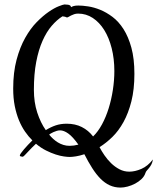

<svg xmlns="http://www.w3.org/2000/svg" viewBox="-20 -703 705 860"><path d="M665 11.2Q662.6 25.4 657.7 34.2Q652.8 43 647.7 49.3Q642.6 55.7 638.2 60.3Q633.8 64.9 631.8 70.8Q627 86.4 614.3 98.6Q601.6 110.8 585.4 119.4Q569.3 127.9 551.8 132.6Q534.2 137.2 520 137.2Q493.7 137.2 471.4 127Q449.2 116.7 429.9 97.2Q410.6 77.6 393.1 50Q375.5 22.5 357.9 -12.2Q337.4 -5.4 320.3 -2.7Q303.2 0 292 0Q282.7 0 266.4 -2.2Q250 -4.4 229.5 -11Q209 -17.6 186 -29.1Q163.1 -40.5 141.1 -59.1Q131.8 -50.8 122.3 -41Q112.8 -31.2 104.7 -22.5Q96.7 -13.7 90.6 -7.6Q84.5 -1.5 82 -1Q84 -1 82.3 -1Q80.6 -1 77.6 -1.5Q74.7 -2 71.8 -2.9Q68.8 -3.9 68.8 -5.9Q68.8 -9.8 74 -17.1Q79.1 -24.4 87.2 -33.9Q95.2 -43.5 105.2 -54Q115.2 -64.5 125 -74.2Q107.9 -90.8 92.3 -113.3Q76.7 -135.7 64.9 -164.3Q53.2 -192.9 46.1 -228Q39.1 -263.2 39.1 -306.2Q39.1 -378.9 54.2 -435.3Q69.3 -491.7 92.8 -533.4Q116.2 -575.2 144.3 -603.8Q172.4 -632.3 198 -649.9Q223.6 -667.5 243.2 -675Q262.7 -682.6 269 -683.1Q270 -682.6 274.7 -682.6Q279.3 -682.6 284.4 -681.9Q289.6 -681.2 293.7 -678.7Q297.9 -676.3 297.9 -670.9Q303.2 -673.8 310.3 -676Q317.4 -678.2 331.1 -678.2Q349.6 -678.2 375.2 -674.3Q400.9 -670.4 428.7 -659.2Q456.5 -647.9 484.1 -627.2Q511.7 -606.4 533.4 -572.3Q555.2 -538.1 568.6 -489Q582 -439.9 582 -372.1Q582 -302.7 568.6 -249.5Q555.2 -196.3 533.2 -156.5Q511.2 -116.7 483.2 -89.4Q455.1 -62 425.8 -43.9Q434.6 -26.9 447.8 -7.6Q460.9 11.7 477.8 28.1Q494.6 44.4 515.1 55.2Q535.6 65.9 559.1 65.9Q584.5 65.9 613.3 53.5Q642.1 41 665 11.2ZM259.8 -629.9Q234.9 -614.3 211.7 -587.4Q188.5 -560.5 170.7 -520.5Q152.8 -480.5 142.3 -426Q131.8 -371.6 131.8 -300.8Q131.8 -245.1 146.7 -199.2Q161.6 -153.3 185.1 -120.1Q207 -133.8 229.5 -141.4Q252 -148.9 278.8 -148.9Q316.9 -148.9 346.4 -134Q376 -119.1 397 -91.8Q418.9 -112.8 436.8 -145.8Q454.6 -178.7 466.8 -218Q479 -257.3 485.6 -300.5Q492.2 -343.8 492.2 -384.8Q492.2 -439.9 480.2 -487.1Q468.3 -534.2 446.8 -568.6Q425.3 -603 395.5 -622.6Q365.7 -642.1 330.1 -642.1Q320.3 -642.1 312.3 -639.4Q304.2 -636.7 298.1 -633.5Q292 -630.4 287.6 -627.7Q283.2 -625 280.8 -625Q276.4 -625 272 -627.9ZM200.2 -100.1Q208 -90.3 217.8 -81.3Q227.5 -72.3 239 -65.2Q250.5 -58.1 263.7 -54Q276.9 -49.8 292 -49.8Q310.5 -49.8 331.1 -55.2Q306.2 -90.3 286.1 -104.7Q266.1 -119.1 249 -119.1Q241.7 -119.1 233.9 -116.7Q226.1 -114.3 219 -111.1Q211.9 -107.9 206.8 -104.7Q201.7 -101.6 200.2 -100.1Z"/></svg>

Font: Oregano
Style: Regular
Weight: 400
Version: Version 1.000